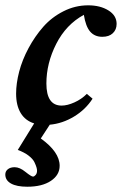

<svg xmlns="http://www.w3.org/2000/svg" viewBox="-38 -458 458 721"><path d="M64.5 243.2Q24.9 243.2 3.4 231.2Q-18.1 219.2 -18.1 197.3Q-18.1 185.1 -8.5 177.5Q1 169.9 17.1 169.9Q36.1 169.9 57.6 187.5Q79.6 205.1 85.9 205.1Q90.8 205.1 95.9 199Q101.1 192.9 101.1 183.1Q101.1 177.7 99.1 170.7Q97.2 163.6 91.3 151.1Q85.4 138.7 69.1 126.2Q52.7 113.8 28.8 105L90.3 5.4Q57.1 -4.9 39.8 -33.4Q22.5 -62 22.5 -106.4Q22.5 -144.5 33.9 -188.7Q45.4 -232.9 69.1 -277.1Q92.8 -321.3 124.3 -357.2Q155.8 -393.1 200 -415.5Q244.1 -438 293 -438Q338.4 -438 369.1 -418.9Q399.9 -399.9 399.9 -368.2Q399.9 -346.7 385.7 -333.3Q371.6 -319.8 346.2 -319.8Q317.4 -319.8 300.5 -339.4Q283.7 -358.9 276.9 -402.3Q210.4 -366.2 173.3 -293.5Q136.2 -220.7 136.2 -144.5Q136.2 -61.5 193.4 -61.5Q214.8 -61.5 241.5 -73.5Q268.1 -85.4 288.1 -105.5L309.6 -87.4Q283.2 -46.4 240 -20.3Q196.8 5.9 148.9 10.3L115.2 62Q186 112.8 186 164.6Q186 199.2 153.1 221.2Q120.1 243.2 64.5 243.2Z"/></svg>

Font: Elstob 14pt
Style: Bold Italic
Weight: 700
Italic angle: -20°
Designer: Peter S. Baker
Version: Version 1.015